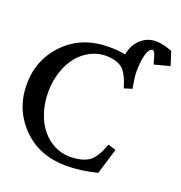

<svg xmlns="http://www.w3.org/2000/svg" viewBox="-150 -989 1057 1120"><g transform="rotate(20 378.5 -429.0)"><path d="M383.8 -680.2Q334 -680.2 289.1 -657.2Q244.1 -634.3 210.9 -593.8Q177.7 -553.2 158 -494.1Q138.2 -435.1 138.2 -366.7Q138.2 -298.3 157.7 -239.5Q177.2 -180.7 210.7 -140.4Q244.1 -100.1 289.1 -77.4Q334 -54.7 383.8 -54.7Q460 -54.7 502.4 -83.5Q542 -109.9 573.2 -198.2L622.6 -183.1Q616.2 -163.1 573.7 -22.9Q472.2 2.4 383.8 2.4Q217.8 2.4 112.8 -102.1Q4.9 -210 4.9 -366.7Q4.9 -522.5 112.8 -630.4Q217.8 -734.9 383.8 -734.9Q437 -734.9 484.9 -726.1Q494.6 -785.6 534.9 -822.8Q575.2 -859.9 629.4 -859.9Q671.9 -859.9 730.5 -836.9Q733.9 -826.2 743.2 -797.6Q752.4 -769 757.3 -752.4L661.1 -727.1Q647 -782.7 639.2 -795.9Q633.8 -805.2 627.9 -805.2Q615.2 -805.2 605.7 -791Q596.2 -776.9 591.1 -753.4Q585.9 -730 583.5 -704.8Q581.1 -679.7 581.1 -653.3Q581.1 -620.1 593.8 -551.8L545.4 -537.1Q519 -624.5 485.4 -651.4Q448.2 -680.2 383.8 -680.2Z"/></g></svg>

Font: Flanker
Style: Bold
Weight: 700
Designer: Flanker
Foundry: Flanker
Version: Version 2.021